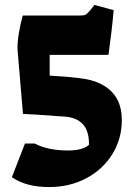

<svg xmlns="http://www.w3.org/2000/svg" viewBox="-20 -601 542 777"><path d="M28 116 81 -20H121Q174 8 256 8Q315 8 340 -15Q341 -68 317.5 -96Q294 -124 245 -129Q269 -127 129 -137L73 -140L51 -399Q50 -428 56 -465Q62 -502 72 -538H294Q317 -538 324 -540.5Q331 -543 343 -557L362 -581L440 -560Q433 -478 419 -379H181V-295L210 -293Q278 -289 323.5 -281.5Q369 -274 401 -254Q473 -211 473 -115Q473 -39 434.5 23Q396 85 329 120.5Q262 156 179 156Q85 156 28 116Z"/></svg>

Font: Suez One
Style: Regular
Weight: 400
Designer: Michal Sahar
Foundry: Hagilda
Version: Version 1.001